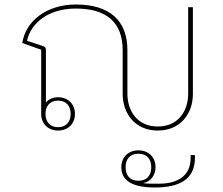

<svg xmlns="http://www.w3.org/2000/svg" viewBox="-20 -568 990 853"><path d="M681 12C782 12 837 -64 837 -150V-536H816V-152C816 -75 772 -6 681 -6C590 -6 546 -75 546 -152V-345C546 -477 467 -548 317 -548C189 -548 94 -476 79 -377L163 -347V-62C163 -17 195 12 238 12C281 12 313 -17 313 -62C313 -107 281 -136 238 -136C215 -136 196 -127 184 -113V-345C184 -355 181 -360 172 -363L100 -387C117 -465 194 -530 317 -530C449 -530 525 -472 525 -345V-150C525 -64 580 12 681 12ZM519 175C519 237 572 265 668 265C772 265 846 232 846 134V121H827V134C827 219 761 248 688 248H648C638 248 628 247 618 246V245C652 238 671 208 671 175C671 130 640 100 595 100C550 100 519 130 519 175ZM595 235C556 235 538 210 538 175C538 140 556 115 595 115C634 115 652 140 652 175C652 210 634 235 595 235ZM238 -3C201 -3 182 -28 182 -62C182 -96 201 -121 238 -121C275 -121 294 -96 294 -62C294 -28 275 -3 238 -3Z"/></svg>

Font: IBM Plex Sans Thai Looped Thin
Style: Regular
Weight: 100
Designer: Mike Abbink, Paul van der Laan, Pieter van Rosmalen, Ben Mitchell, Mark Frömberg
Foundry: Bold Monday
Version: Version 1.1